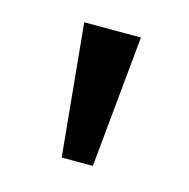

<svg xmlns="http://www.w3.org/2000/svg" viewBox="-54 -852 357 363"><g transform="rotate(15 125.0 -671.0)"><path d="M95 -542 70 -800H181L156 -542Z"/></g></svg>

Font: Noto Sans Malayalam
Style: Regular
Weight: 400
Designer: Jelle Bosma - Monotype Design Team
Foundry: Monotype Imaging Inc.
Version: Version 2.103